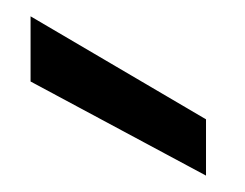

<svg xmlns="http://www.w3.org/2000/svg" viewBox="-20 -802 297 233"><path d="M230 -588.9 17.1 -703.1V-782.2L230 -657.2Z"/></svg>

Font: PoppinsZ
Style: Regular
Weight: 400
Designer: Ninad Kale (Devanagari), Jonny Pinhorn (Latin)
Foundry: Indian Type Foundry
Version: Version 3.002;FEAKit 1.0